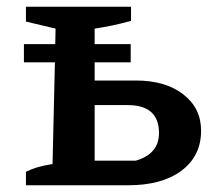

<svg xmlns="http://www.w3.org/2000/svg" viewBox="-20 -550 639 570"><path d="M57 0V-40Q73 -48 91.5 -53.5Q110 -59 136 -63L143 -365H51V-419H144L145 -465L57 -486V-530H369V-488Q315 -473 261 -465V-419H368V-365H261V-311H383Q471 -311 524 -270Q577 -229 577 -162Q577 -87 519 -43.5Q461 0 361 0ZM261 -73H383Q452 -93 452 -155Q452 -238 359 -238H261Z"/></svg>

Font: Piazzolla SC SemiBold
Style: Regular
Weight: 600
Designer: Juan Pablo del Peral
Foundry: Huerta Tipografica
Version: Version 1.330